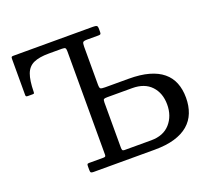

<svg xmlns="http://www.w3.org/2000/svg" viewBox="-128 -902 1125 1054"><g transform="rotate(-20 435.0 -375.0)"><path d="M457.5 -360H602.5Q674.5 -360 713.5 -318.5Q752.5 -277 752.5 -210Q752.5 -143.5 713.5 -99.2Q674.5 -55 602.5 -55H447Q437.5 -55 435 -59.8Q432.5 -64.5 432.5 -74.5V-338Q432.5 -354 437.2 -357Q442 -360 457.5 -360ZM321.5 -55H240Q231 -55 229.2 -51.2Q227.5 -47.5 227.5 -38.5V-18Q227.5 -6.5 231.2 -3.2Q235 0 246 0H602.5Q670.5 0 719.5 -14.5Q768.5 -29 800.2 -56.2Q832 -83.5 847.2 -122.5Q862.5 -161.5 862.5 -210Q862.5 -259 847.2 -297Q832 -335 800.2 -361.2Q768.5 -387.5 719.5 -401.2Q670.5 -415 602.5 -415H464.5Q444 -415 438.2 -418.8Q432.5 -422.5 432.5 -443V-663.5Q432.5 -684 437 -689.5Q441.5 -695 461.5 -695H526.5Q536 -695 539.2 -697.5Q542.5 -700 542.5 -709V-727Q542.5 -743.5 536.8 -746.8Q531 -750 515.5 -750H49.5Q41.5 -750 39.5 -747Q37.5 -744 37.5 -735.5V-525Q37.5 -518 41 -516.5Q44.5 -515 51.5 -515H77.5Q85 -515 86.2 -517.5Q87.5 -520 87.5 -527Q88.5 -592 102 -628.5Q115.5 -665 148 -680Q180.5 -695 237.5 -695H314.5Q330 -695 333.8 -690.2Q337.5 -685.5 337.5 -671V-68Q337.5 -59.5 334 -57.2Q330.5 -55 321.5 -55Z"/></g></svg>

Font: Besley
Style: Regular
Weight: 400
Designer: Owen Earl
Foundry: indestructible type*
Version: Version 4.000